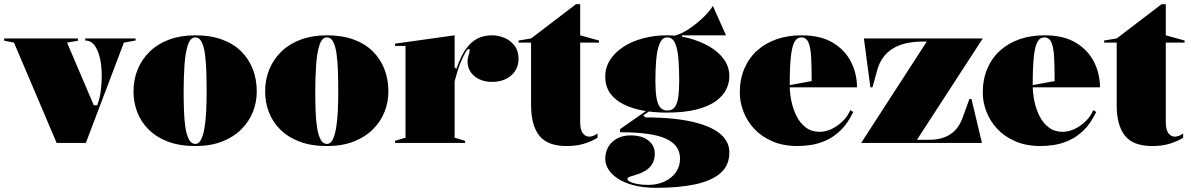

<svg xmlns="http://www.w3.org/2000/svg" viewBox="-40 -684 5700 919"><path d="M231 0 27 -480 -20 -489V-500H333V-489L281 -480L409 -180H425L428 -188Q438 -215 442.5 -250Q447 -285 447 -324Q447 -348 443.5 -376.5Q440 -405 431 -431Q422 -457 407 -473.5Q392 -490 368 -490V-500H609V-490L553 -480L371 0Z M895 -515Q967 -515 1022 -495Q1077 -475 1114 -438.5Q1151 -402 1170 -353Q1189 -304 1189 -246Q1189 -195 1170.5 -148.5Q1152 -102 1115 -65Q1078 -28 1023 -6.5Q968 15 895 15Q819 15 763 -6.5Q707 -28 670.5 -65Q634 -102 616.5 -148.5Q599 -195 599 -246Q599 -304 619.5 -353Q640 -402 678 -438.5Q716 -475 771 -495Q826 -515 895 -515ZM895 -505Q871 -505 859 -468Q847 -431 843 -372Q839 -313 839 -246Q839 -200 840.5 -155Q842 -110 847.5 -74Q853 -38 864.5 -16.5Q876 5 895 5Q912 5 922.5 -16Q933 -37 939 -73Q945 -109 947 -154Q949 -199 949 -246Q949 -296 947.5 -342.5Q946 -389 941 -425.5Q936 -462 925 -483.5Q914 -505 895 -505Z M1525 -515Q1597 -515 1652 -495Q1707 -475 1744 -438.5Q1781 -402 1800 -353Q1819 -304 1819 -246Q1819 -195 1800.5 -148.5Q1782 -102 1745 -65Q1708 -28 1653 -6.5Q1598 15 1525 15Q1449 15 1393 -6.5Q1337 -28 1300.5 -65Q1264 -102 1246.5 -148.5Q1229 -195 1229 -246Q1229 -304 1249.5 -353Q1270 -402 1308 -438.5Q1346 -475 1401 -495Q1456 -515 1525 -515ZM1525 -505Q1501 -505 1489 -468Q1477 -431 1473 -372Q1469 -313 1469 -246Q1469 -200 1470.5 -155Q1472 -110 1477.5 -74Q1483 -38 1494.5 -16.5Q1506 5 1525 5Q1542 5 1552.5 -16Q1563 -37 1569 -73Q1575 -109 1577 -154Q1579 -199 1579 -246Q1579 -296 1577.5 -342.5Q1576 -389 1571 -425.5Q1566 -462 1555 -483.5Q1544 -505 1525 -505Z M1851 0V-10L1901 -25V-464H1851V-475L2136 -515V-362L2144 -354Q2155 -385 2167.5 -411Q2180 -437 2193 -453Q2215 -484 2245.5 -499.5Q2276 -515 2316 -515Q2345 -515 2374 -503Q2403 -491 2422.5 -466Q2442 -441 2442 -402Q2442 -370 2426 -345Q2410 -320 2381.5 -306Q2353 -292 2315 -292Q2281 -292 2254.5 -304.5Q2228 -317 2213 -339Q2198 -361 2198 -389Q2198 -401 2200.5 -410.5Q2203 -420 2205.5 -428.5Q2208 -437 2208 -443Q2208 -450 2204 -450Q2198 -450 2189 -435Q2180 -420 2163 -381Q2157 -366 2150 -343.5Q2143 -321 2136 -295V-25L2186 -10V0Z M2672 15Q2581 15 2541.5 -34.5Q2502 -84 2502 -181V-480H2442V-490L2502 -500L2717 -664H2737V-515L2827 -490V-480H2737V-100Q2737 -63 2749.5 -46.5Q2762 -30 2780 -30Q2790 -30 2800 -34Q2810 -38 2820 -45V-25Q2806 -16 2789 -8.5Q2772 -1 2753.5 4.5Q2735 10 2714.5 12.5Q2694 15 2672 15Z M3102 215Q3040 215 2994 203Q2948 191 2917.5 171Q2887 151 2872 126.5Q2857 102 2857 77Q2857 44 2872 18.5Q2887 -7 2914.5 -21.5Q2942 -36 2977 -36Q3033 -36 3063.5 -11.5Q3094 13 3094 50Q3094 82 3081 102Q3068 122 3048.5 133.5Q3029 145 3009 151Q2989 157 2976 161.5Q2963 166 2963 172Q2963 180 2976.5 186.5Q2990 193 3012.5 197Q3035 201 3062 201Q3107 201 3141.5 184.5Q3176 168 3195.5 140Q3215 112 3215 76Q3215 43 3198 19Q3181 -5 3146.5 -20.5Q3112 -36 3057.5 -43.5Q3003 -51 2928 -51V-66L3064 -161L3073 -155L3039 -132L3049 -122Q3126 -122 3189.5 -115Q3253 -108 3302 -94Q3351 -80 3384 -60Q3417 -40 3434 -13.5Q3451 13 3451 45Q3451 108 3408 145Q3365 182 3286.5 198.5Q3208 215 3102 215ZM3149 -145Q3092 -145 3039.5 -154.5Q2987 -164 2946 -184Q2905 -204 2881 -237Q2857 -270 2857 -318Q2857 -361 2880 -397Q2903 -433 2943.5 -459.5Q2984 -486 3038 -500.5Q3092 -515 3154 -515Q3204 -515 3256 -501.5Q3308 -488 3352.5 -463Q3397 -438 3424 -401.5Q3451 -365 3451 -318Q3451 -286 3435.5 -255Q3420 -224 3385 -199Q3350 -174 3292 -159.5Q3234 -145 3149 -145ZM3154 -155Q3178 -155 3190 -171.5Q3202 -188 3206.5 -220Q3211 -252 3211 -298Q3211 -352 3207.5 -399Q3204 -446 3192 -475.5Q3180 -505 3154 -505Q3130 -505 3117.5 -475.5Q3105 -446 3101 -399Q3097 -352 3097 -298Q3097 -253 3101.5 -221Q3106 -189 3118.5 -172Q3131 -155 3154 -155ZM3224 -495 3157 -509Q3182 -509 3209.5 -520Q3237 -531 3263 -549Q3289 -567 3311.5 -587Q3334 -607 3350 -625.5Q3366 -644 3372 -656L3435 -515H3224Z M3796 -515Q3889 -515 3947.5 -479Q4006 -443 4034 -386.5Q4062 -330 4062 -266H3736V-276L3845 -296Q3845 -364 3842.5 -410.5Q3840 -457 3829.5 -481Q3819 -505 3795 -505Q3775 -505 3763 -484Q3751 -463 3745.5 -413.5Q3740 -364 3740 -276Q3740 -239 3748 -200Q3756 -161 3773 -127.5Q3790 -94 3817.5 -73.5Q3845 -53 3884 -53Q3902 -53 3923.5 -60Q3945 -67 3965.5 -81Q3986 -95 4003 -114Q4020 -133 4030 -157L4044 -148Q4017 -92 3983 -59.5Q3949 -27 3912 -11Q3875 5 3840.5 10Q3806 15 3778 15Q3709 15 3657 -7.5Q3605 -30 3570.5 -67Q3536 -104 3518.5 -149.5Q3501 -195 3501 -240Q3501 -305 3523 -356Q3545 -407 3584.5 -442.5Q3624 -478 3678 -496.5Q3732 -515 3796 -515Z M4082 0 4396 -485H4376Q4287 -485 4232.5 -451Q4178 -417 4159 -349L4136 -266H4126L4095 -500H4664L4349 -15H4409Q4469 -15 4509 -41.5Q4549 -68 4568 -122L4600 -210H4610L4660 0Z M4959 -515Q5052 -515 5110.5 -479Q5169 -443 5197 -386.5Q5225 -330 5225 -266H4899V-276L5008 -296Q5008 -364 5005.5 -410.5Q5003 -457 4992.5 -481Q4982 -505 4958 -505Q4938 -505 4926 -484Q4914 -463 4908.5 -413.5Q4903 -364 4903 -276Q4903 -239 4911 -200Q4919 -161 4936 -127.5Q4953 -94 4980.5 -73.5Q5008 -53 5047 -53Q5065 -53 5086.5 -60Q5108 -67 5128.5 -81Q5149 -95 5166 -114Q5183 -133 5193 -157L5207 -148Q5180 -92 5146 -59.5Q5112 -27 5075 -11Q5038 5 5003.5 10Q4969 15 4941 15Q4872 15 4820 -7.5Q4768 -30 4733.5 -67Q4699 -104 4681.5 -149.5Q4664 -195 4664 -240Q4664 -305 4686 -356Q4708 -407 4747.5 -442.5Q4787 -478 4841 -496.5Q4895 -515 4959 -515Z M5475 15Q5384 15 5344.5 -34.5Q5305 -84 5305 -181V-480H5245V-490L5305 -500L5520 -664H5540V-515L5630 -490V-480H5540V-100Q5540 -63 5552.5 -46.5Q5565 -30 5583 -30Q5593 -30 5603 -34Q5613 -38 5623 -45V-25Q5609 -16 5592 -8.5Q5575 -1 5556.5 4.5Q5538 10 5517.5 12.5Q5497 15 5475 15Z"/></svg>

Font: Kalnia Thin
Style: Regular
Weight: 100
Version: Version 1.105